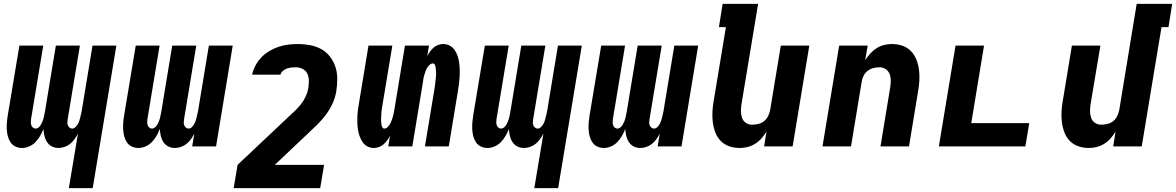

<svg xmlns="http://www.w3.org/2000/svg" viewBox="-20 -755 6064 990"><path d="M335 215 382 -66Q374 -51 364.5 -37.5Q355 -24 342 -13.5Q329 -3 313 2.5Q297 8 282 8Q263 8 247.5 0Q232 -8 222.5 -22.5Q213 -37 209 -54.5Q205 -72 204 -90Q197 -72 187 -54.5Q177 -37 163 -22.5Q149 -8 130.5 0Q112 8 94 8Q75 8 59.5 0.5Q44 -7 34.5 -21Q25 -35 20.5 -52Q16 -69 15 -87Q14 -105 15.5 -123.5Q17 -142 20 -160L80 -520H203L140 -140Q139 -132 139 -124Q139 -116 141.5 -109Q144 -102 150 -97Q156 -92 163 -92Q172 -92 179.5 -98.5Q187 -105 191.5 -113Q196 -121 199.5 -129.5Q203 -138 205 -146.5Q207 -155 208.5 -163.5Q210 -172 212 -181L268 -520H392L329 -140Q328 -132 327.5 -124Q327 -116 330 -109Q333 -102 338.5 -97Q344 -92 352 -92Q361 -92 368 -98.5Q375 -105 380 -113Q385 -121 388 -129.5Q391 -138 393 -146.5Q395 -155 397 -163.5Q399 -172 401 -181L457 -520H580L458 215Z M694 8Q675 8 659.5 0.5Q644 -7 634.5 -21Q625 -35 620.5 -52Q616 -69 615 -87Q614 -105 615.5 -123.5Q617 -142 620 -160L680 -520H803L740 -140Q739 -132 739 -124Q739 -116 741.5 -109Q744 -102 750 -97Q756 -92 763 -92Q772 -92 779.5 -98.5Q787 -105 791.5 -113Q796 -121 799.5 -129.5Q803 -138 805 -146.5Q807 -155 808.5 -163.5Q810 -172 812 -181L868 -520H992L929 -140Q928 -132 927.5 -124Q927 -116 930 -109Q933 -102 938.5 -97Q944 -92 952 -92Q961 -92 968 -98.5Q975 -105 980 -113Q985 -121 988 -129.5Q991 -138 993 -146.5Q995 -155 997 -163.5Q999 -172 1001 -181L1057 -520H1180L1094 0H971L982 -66Q974 -51 964.5 -37.5Q955 -24 942 -13.5Q929 -3 913 2.5Q897 8 882 8Q863 8 847.5 0Q832 -8 822.5 -22.5Q813 -37 809 -54.5Q805 -72 804 -90Q797 -72 787 -54.5Q777 -37 763 -22.5Q749 -8 730.5 0Q712 8 694 8Z M1185 215 1205 95 1466 -151Q1483 -167 1500.5 -183.5Q1518 -200 1532.5 -218.5Q1547 -237 1556.5 -258Q1566 -279 1570 -301V-304Q1573 -322 1572.5 -341Q1572 -360 1564.5 -375.5Q1557 -391 1541 -399.5Q1525 -408 1506 -408Q1495 -408 1483.5 -407Q1472 -406 1460.5 -402Q1449 -398 1439 -389.5Q1429 -381 1426 -370H1280Q1285 -394 1297.5 -417.5Q1310 -441 1328.5 -460Q1347 -479 1370 -492.5Q1393 -506 1417.5 -514Q1442 -522 1467 -525Q1492 -528 1517 -528Q1549 -528 1580 -522Q1611 -516 1637 -501.5Q1663 -487 1681.5 -463Q1700 -439 1709.5 -410Q1719 -381 1719 -349Q1719 -317 1714 -285Q1709 -253 1695 -222Q1681 -191 1660.5 -163.5Q1640 -136 1615.5 -112Q1591 -88 1565 -64L1397 95H1651L1631 215Z M1909 8Q1890 8 1874.5 0Q1859 -8 1849.5 -22.5Q1840 -37 1834 -53.5Q1828 -70 1825.5 -88Q1823 -106 1822.5 -124.5Q1822 -143 1823 -161Q1824 -179 1827 -198Q1830 -217 1833 -235L1880 -520H2003L1953 -219Q1952 -212 1950.5 -205Q1949 -198 1948.5 -191.5Q1948 -185 1947 -178Q1946 -171 1946 -164.5Q1946 -158 1945.5 -151Q1945 -144 1945 -137.5Q1945 -131 1945.5 -124.5Q1946 -118 1947 -111.5Q1948 -105 1951.5 -98.5Q1955 -92 1961 -92Q1971 -92 1978.5 -99.5Q1986 -107 1991 -115.5Q1996 -124 1999 -133Q2002 -142 2005 -151Q2008 -160 2009.5 -169Q2011 -178 2013 -187L2068 -520H2192L2183 -465Q2189 -477 2197 -488.5Q2205 -500 2215 -509Q2225 -518 2238.5 -523Q2252 -528 2264 -528Q2283 -528 2298.5 -520Q2314 -512 2324 -497.5Q2334 -483 2339.5 -466.5Q2345 -450 2347.5 -432Q2350 -414 2350.5 -395.5Q2351 -377 2350 -359Q2349 -341 2346.5 -322Q2344 -303 2341 -285L2294 0H2171L2221 -301Q2222 -308 2223 -315Q2224 -322 2224.5 -328.5Q2225 -335 2226 -342Q2227 -349 2227.5 -355.5Q2228 -362 2228.5 -369Q2229 -376 2228.5 -382.5Q2228 -389 2227.5 -395.5Q2227 -402 2226 -408.5Q2225 -415 2222 -421.5Q2219 -428 2213 -428Q2203 -428 2195 -420.5Q2187 -413 2182 -404.5Q2177 -396 2174 -387Q2171 -378 2168 -369Q2165 -360 2163.5 -351Q2162 -342 2161 -333L2106 0H1982L1991 -55Q1985 -43 1976.5 -31.5Q1968 -20 1958 -11Q1948 -2 1934.5 3Q1921 8 1909 8Z M2735 215 2782 -66Q2774 -51 2764.5 -37.5Q2755 -24 2742 -13.5Q2729 -3 2713 2.5Q2697 8 2682 8Q2663 8 2647.5 0Q2632 -8 2622.5 -22.5Q2613 -37 2609 -54.5Q2605 -72 2604 -90Q2597 -72 2587 -54.5Q2577 -37 2563 -22.5Q2549 -8 2530.5 0Q2512 8 2494 8Q2475 8 2459.5 0.5Q2444 -7 2434.5 -21Q2425 -35 2420.5 -52Q2416 -69 2415 -87Q2414 -105 2415.5 -123.5Q2417 -142 2420 -160L2480 -520H2603L2540 -140Q2539 -132 2539 -124Q2539 -116 2541.5 -109Q2544 -102 2550 -97Q2556 -92 2563 -92Q2572 -92 2579.5 -98.5Q2587 -105 2591.5 -113Q2596 -121 2599.5 -129.5Q2603 -138 2605 -146.5Q2607 -155 2608.5 -163.5Q2610 -172 2612 -181L2668 -520H2792L2729 -140Q2728 -132 2727.5 -124Q2727 -116 2730 -109Q2733 -102 2738.5 -97Q2744 -92 2752 -92Q2761 -92 2768 -98.5Q2775 -105 2780 -113Q2785 -121 2788 -129.5Q2791 -138 2793 -146.5Q2795 -155 2797 -163.5Q2799 -172 2801 -181L2857 -520H2980L2858 215Z M3094 8Q3075 8 3059.5 0.5Q3044 -7 3034.5 -21Q3025 -35 3020.5 -52Q3016 -69 3015 -87Q3014 -105 3015.5 -123.5Q3017 -142 3020 -160L3080 -520H3203L3140 -140Q3139 -132 3139 -124Q3139 -116 3141.5 -109Q3144 -102 3150 -97Q3156 -92 3163 -92Q3172 -92 3179.5 -98.5Q3187 -105 3191.5 -113Q3196 -121 3199.5 -129.5Q3203 -138 3205 -146.5Q3207 -155 3208.5 -163.5Q3210 -172 3212 -181L3268 -520H3392L3329 -140Q3328 -132 3327.5 -124Q3327 -116 3330 -109Q3333 -102 3338.5 -97Q3344 -92 3352 -92Q3361 -92 3368 -98.5Q3375 -105 3380 -113Q3385 -121 3388 -129.5Q3391 -138 3393 -146.5Q3395 -155 3397 -163.5Q3399 -172 3401 -181L3457 -520H3580L3494 0H3371L3382 -66Q3374 -51 3364.5 -37.5Q3355 -24 3342 -13.5Q3329 -3 3313 2.5Q3297 8 3282 8Q3263 8 3247.5 0Q3232 -8 3222.5 -22.5Q3213 -37 3209 -54.5Q3205 -72 3204 -90Q3197 -72 3187 -54.5Q3177 -37 3163 -22.5Q3149 -8 3130.5 0Q3112 8 3094 8Z M3794 8Q3765 8 3739.5 -1Q3714 -10 3696 -28.5Q3678 -47 3668.5 -72Q3659 -97 3655.5 -124Q3652 -151 3653.5 -179Q3655 -207 3660 -235L3723 -615H3687L3706 -735H3889L3803 -216Q3800 -198 3800.5 -180Q3801 -162 3806.5 -146.5Q3812 -131 3826 -121.5Q3840 -112 3858 -112Q3874 -112 3890.5 -116Q3907 -120 3920 -130.5Q3933 -141 3940.5 -156.5Q3948 -172 3951 -187L4006 -520H4153L4067 0H3920L3932 -76Q3921 -58 3906.5 -41.5Q3892 -25 3873.5 -13.5Q3855 -2 3834.5 3Q3814 8 3794 8Z M4221 0 4307 -520H4454L4441 -444Q4452 -462 4467 -478.5Q4482 -495 4500 -506.5Q4518 -518 4538.5 -523Q4559 -528 4579 -528Q4608 -528 4633.5 -519Q4659 -510 4677 -491.5Q4695 -473 4705 -448Q4715 -423 4718.5 -396Q4722 -369 4720.5 -341Q4719 -313 4714 -285L4667 0H4520L4570 -304Q4573 -322 4573 -340Q4573 -358 4567 -373.5Q4561 -389 4547 -398.5Q4533 -408 4515 -408Q4499 -408 4483 -404Q4467 -400 4453.5 -389.5Q4440 -379 4432.5 -363.5Q4425 -348 4423 -333L4368 0Z M4821 0 4907 -520H5054L4988 -120H5287L5267 0Z M5594 8Q5565 8 5539.5 -1Q5514 -10 5496 -28.5Q5478 -47 5468.5 -72Q5459 -97 5455.5 -124Q5452 -151 5453.5 -179Q5455 -207 5460 -235L5507 -520H5654L5603 -216Q5600 -198 5600.5 -180Q5601 -162 5606.5 -146.5Q5612 -131 5626 -121.5Q5640 -112 5658 -112Q5674 -112 5690.5 -116Q5707 -120 5720 -130.5Q5733 -141 5740.5 -156.5Q5748 -172 5751 -187L5841 -735H6024L6005 -615H5969L5867 0H5720L5732 -76Q5721 -58 5706.5 -41.5Q5692 -25 5673.5 -13.5Q5655 -2 5634.5 3Q5614 8 5594 8Z"/></svg>

Font: Iosevka Heavy Extended Oblique
Style: Regular
Weight: 900
Width: 7
Italic angle: -9°
Monospace: yes
Designer: Belleve Invis
Foundry: Belleve Invis
Version: Version 32.5.0; ttfautohint (v1.8.4)